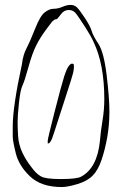

<svg xmlns="http://www.w3.org/2000/svg" viewBox="-20 -714 490 772"><path d="M31.2 -206.1Q31.2 -285.2 68.4 -457Q72.3 -492.2 86.9 -520.5Q101.6 -548.8 121.6 -599.6Q141.6 -650.4 160.2 -664.6Q178.7 -678.7 195.8 -678.7Q212.9 -678.7 231 -686.5Q249 -694.3 263.7 -694.3Q278.3 -694.3 288.6 -685.1Q298.8 -675.8 321.3 -641.6Q343.8 -607.4 348.6 -589.4Q353.5 -571.3 375.5 -538.1Q397.5 -504.9 408.7 -412.6Q419.9 -320.3 419.9 -265.6Q419.9 -210.9 411.1 -161.6Q402.3 -112.3 388.2 -70.8Q374 -29.3 352.1 -7.3Q330.1 14.6 290.5 26.4Q251 38.1 228.5 38.1Q145.5 38.1 100.6 -4.9Q55.7 -47.9 43.5 -97.7Q31.2 -147.5 31.2 -165ZM69.3 -101.6Q84 -70.3 105.5 -43Q125 -15.6 144.5 -4.9Q163.1 5.9 221.7 5.9Q221.7 5.9 226.6 5.9Q289.1 5.9 306.6 -3.9Q371.1 -39.1 381.8 -147.5Q384.8 -185.5 392.1 -229Q399.4 -272.5 399.4 -315.4Q399.4 -455.1 356.4 -544.9Q346.7 -567.4 323.2 -604Q299.8 -640.6 288.1 -656.2Q276.4 -673.8 256.8 -673.8H255.9Q237.3 -673.8 224.6 -656.2Q211.9 -638.7 207 -636.7Q205.1 -636.7 202.6 -636.2Q200.2 -635.7 198.2 -634.3Q196.3 -632.8 194.3 -630.9Q191.4 -628.9 189.5 -627L168 -598.6Q141.6 -563.5 125.5 -531.2Q109.4 -499 94.2 -443.8Q79.1 -388.7 70.3 -370.1Q61.5 -351.6 56.2 -299.8Q50.8 -248 50.8 -224.6Q50.8 -201.2 52.7 -167.5Q54.7 -133.8 69.3 -101.6ZM171.9 -137.7V-148.4Q171.9 -156.2 199.7 -265.1Q227.5 -374 237.8 -405.8Q248 -437.5 255.9 -447.8Q263.7 -458 269 -458Q274.4 -458 275.9 -456.1Q277.3 -454.1 277.3 -445.3Q277.3 -436.5 274.4 -422.4Q271.5 -408.2 241.2 -315.9Q210.9 -223.6 200.2 -189Q189.5 -154.3 183.6 -145.5Q178.7 -137.7 175.8 -137.7H174.8Z"/></svg>

Font: Drukaatie burti
Style: Thin
Weight: 100
Version: Version 0.14